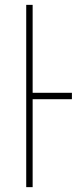

<svg xmlns="http://www.w3.org/2000/svg" viewBox="-20 -770 342 790"><path d="M275.9 -361.8H114.3V0H87.9V-750H114.3V-388.2H275.9Z"/></svg>

Font: Mardoto Thin
Style: Regular
Weight: 250
Designer: Christian Robertson, Vahan Hovhannisyan
Foundry: Google
Version: Version 1.000